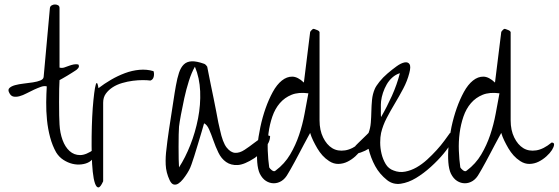

<svg xmlns="http://www.w3.org/2000/svg" viewBox="-20 -752 2496 858"><path d="M189 -366Q177 -369 163 -364Q149 -359 132.5 -351.5Q116 -344 99 -335Q82 -326 67 -322Q52 -318 40 -320.5Q28 -323 21 -338Q14 -351 22.5 -359Q31 -367 47.5 -371.5Q64 -376 86 -378.5Q108 -381 127.5 -384Q147 -387 160.5 -392.5Q174 -398 175 -408L203 -716Q204 -724 211 -728Q218 -732 225.5 -732Q233 -732 239.5 -728.5Q246 -725 246 -716V-450Q257 -447 267.5 -450.5Q278 -454 288.5 -458Q299 -462 309.5 -464Q320 -466 330 -464Q336 -455 329 -447Q322 -439 316 -436L302 -427Q292 -421 281 -414Q270 -407 259.5 -401.5Q249 -396 246 -394Q245 -383 244.5 -355Q244 -327 244 -295.5Q244 -264 244.5 -236Q245 -208 246 -196Q248 -158 259.5 -126.5Q271 -95 291 -77Q311 -59 338 -59Q365 -59 401 -85Q407 -67 400 -52Q393 -37 379 -28.5Q365 -20 344.5 -17.5Q324 -15 303.5 -20Q283 -25 263.5 -37.5Q244 -50 231 -71Q214 -101 204 -138.5Q194 -176 190 -216Q186 -256 186.5 -295Q187 -334 189 -366Z M420 -358Q446 -378 476 -395.5Q506 -413 538 -425Q570 -437 603 -440Q636 -443 666 -434Q670 -423 667 -409.5Q664 -396 652 -392Q639 -394 618 -394Q597 -394 573.5 -391Q550 -388 526 -381Q502 -374 483.5 -362Q465 -350 453 -333.5Q441 -317 441 -293V58Q429 85 420 85.5Q411 86 404.5 67.5Q398 49 394.5 15.5Q391 -18 390 -58.5Q389 -99 389.5 -143.5Q390 -188 392 -229Q394 -270 397.5 -304.5Q401 -339 404.5 -359Q408 -379 412 -381Q416 -383 420 -358Z M724 -87Q725 -99 728 -121.5Q731 -144 735 -171.5Q739 -199 744 -230Q749 -261 753 -288.5Q757 -316 760.5 -337Q764 -358 766 -369Q772 -403 780 -427Q788 -451 801.5 -464Q815 -477 836.5 -478Q858 -479 892 -467Q896 -466 901 -460.5Q906 -455 906 -454Q908 -443 912.5 -421Q917 -399 922.5 -371Q928 -343 934.5 -313Q941 -283 946 -255Q951 -227 955.5 -205Q960 -183 963 -172Q975 -115 993 -92.5Q1011 -70 1031 -69Q1051 -68 1073 -82.5Q1095 -97 1115.5 -113Q1136 -129 1155 -140Q1174 -151 1187 -144Q1187 -129 1180 -114.5Q1173 -100 1162.5 -87.5Q1152 -75 1140 -64Q1128 -53 1118 -46Q1072 -16 1042 -14.5Q1012 -13 990.5 -28Q969 -43 956 -70Q943 -97 933.5 -124.5Q924 -152 914.5 -173.5Q905 -195 892 -201Q889 -190 881.5 -164.5Q874 -139 865 -109.5Q856 -80 848 -54Q840 -28 836 -18Q835 -14 830 -2.5Q825 9 816.5 22.5Q808 36 798 48.5Q788 61 777.5 68Q767 75 756.5 72.5Q746 70 738 53Q722 19 720.5 -16Q719 -51 724 -87ZM780 -4Q808 -47 830.5 -104Q853 -161 865 -222.5Q877 -284 874.5 -344Q872 -404 851 -454Q836 -428 824 -390Q812 -352 803.5 -313Q795 -274 788.5 -239Q782 -204 780 -186Q779 -176 778.5 -150Q778 -124 778 -95.5Q778 -67 778.5 -40.5Q779 -14 780 -4Z M1338 -383 1366 -609Q1367 -612 1372.5 -617.5Q1378 -623 1380 -623Q1384 -623 1388.5 -621Q1393 -619 1397.5 -617.5Q1402 -616 1405 -613Q1408 -610 1408 -609V-214Q1408 -170 1424 -137.5Q1440 -105 1464.5 -90Q1489 -75 1522 -80Q1555 -85 1591 -115Q1603 -115 1602 -105Q1601 -95 1592.5 -81.5Q1584 -68 1568 -53.5Q1552 -39 1533 -29.5Q1514 -20 1492.5 -19.5Q1471 -19 1451 -32Q1434 -43 1421 -57.5Q1408 -72 1398 -89Q1388 -106 1379.5 -123.5Q1371 -141 1366 -158Q1362 -151 1354.5 -137Q1347 -123 1337 -104.5Q1327 -86 1317 -66.5Q1307 -47 1297 -29Q1287 -11 1279 3.5Q1271 18 1267 24Q1255 46 1238.5 56.5Q1222 67 1203.5 67Q1185 67 1168.5 56.5Q1152 46 1141 24Q1132 5 1129.5 -27Q1127 -59 1130.5 -99.5Q1134 -140 1143.5 -184.5Q1153 -229 1167 -268.5Q1181 -308 1199 -341Q1217 -374 1239.5 -392Q1262 -410 1286.5 -409.5Q1311 -409 1338 -383ZM1212 10Q1252 -20 1276.5 -61.5Q1301 -103 1316.5 -149Q1332 -195 1341 -243.5Q1350 -292 1358 -335Q1314 -341 1283 -328.5Q1252 -316 1230.5 -291Q1209 -266 1197 -231Q1185 -196 1180 -157.5Q1175 -119 1176.5 -79Q1178 -39 1183 -4Q1184 -2 1187 1.5Q1190 5 1194.5 8.5Q1199 12 1203.5 13Q1208 14 1212 10Z M1627 -87Q1621 -83 1611.5 -78.5Q1602 -74 1592 -70.5Q1582 -67 1572 -66Q1562 -65 1558 -68Q1554 -71 1555.5 -78.5Q1557 -86 1570 -102Q1572 -104 1580.5 -112.5Q1589 -121 1599 -130.5Q1609 -140 1617 -148Q1625 -156 1627 -158Q1635 -179 1637 -203.5Q1639 -228 1639.5 -254Q1640 -280 1642.5 -306Q1645 -332 1655 -355Q1660 -367 1675.5 -386.5Q1691 -406 1711.5 -423.5Q1732 -441 1752 -455.5Q1772 -470 1787.5 -473Q1803 -476 1810 -465.5Q1817 -455 1809 -425Q1800 -390 1782 -356Q1764 -322 1744.5 -289.5Q1725 -257 1708 -224.5Q1691 -192 1683 -158Q1679 -140 1679 -115Q1679 -90 1685 -65Q1691 -40 1703.5 -19Q1716 2 1739 10Q1764 20 1790.5 15Q1817 10 1841.5 -4Q1866 -18 1888.5 -38.5Q1911 -59 1931 -81Q1951 -103 1966 -123.5Q1981 -144 1991 -158L2006 -144Q2011 -140 1998.5 -117Q1986 -94 1962 -65Q1938 -36 1905.5 -6.5Q1873 23 1839 43.5Q1805 64 1771 69Q1737 74 1710 53Q1676 26 1656.5 -10Q1637 -46 1627 -87ZM1683 -229Q1709 -274 1731.5 -324Q1754 -374 1767 -425Q1748 -419 1733 -405.5Q1718 -392 1708 -374.5Q1698 -357 1691.5 -337.5Q1685 -318 1683 -300Q1682 -295 1682 -285Q1682 -275 1682 -264Q1682 -253 1682 -243Q1682 -233 1683 -229Z M2192 -383 2220 -609Q2221 -612 2226.5 -617.5Q2232 -623 2234 -623Q2238 -623 2242.5 -621Q2247 -619 2251.5 -617.5Q2256 -616 2259 -613Q2262 -610 2262 -609V-214Q2262 -170 2278 -137.5Q2294 -105 2318.5 -90Q2343 -75 2376 -80Q2409 -85 2445 -115Q2457 -115 2456 -105Q2455 -95 2446.5 -81.5Q2438 -68 2422 -53.5Q2406 -39 2387 -29.5Q2368 -20 2346.5 -19.5Q2325 -19 2305 -32Q2288 -43 2275 -57.5Q2262 -72 2252 -89Q2242 -106 2233.5 -123.5Q2225 -141 2220 -158Q2216 -151 2208.5 -137Q2201 -123 2191 -104.5Q2181 -86 2171 -66.5Q2161 -47 2151 -29Q2141 -11 2133 3.5Q2125 18 2121 24Q2109 46 2092.5 56.5Q2076 67 2057.5 67Q2039 67 2022.5 56.5Q2006 46 1995 24Q1986 5 1983.5 -27Q1981 -59 1984.5 -99.5Q1988 -140 1997.5 -184.5Q2007 -229 2021 -268.5Q2035 -308 2053 -341Q2071 -374 2093.5 -392Q2116 -410 2140.5 -409.5Q2165 -409 2192 -383ZM2066 10Q2106 -20 2130.5 -61.5Q2155 -103 2170.5 -149Q2186 -195 2195 -243.5Q2204 -292 2212 -335Q2168 -341 2137 -328.5Q2106 -316 2084.5 -291Q2063 -266 2051 -231Q2039 -196 2034 -157.5Q2029 -119 2030.5 -79Q2032 -39 2037 -4Q2038 -2 2041 1.5Q2044 5 2048.5 8.5Q2053 12 2057.5 13Q2062 14 2066 10Z"/></svg>

Font: Liu Jian Mao Cao
Style: Regular
Weight: 400
Designer: ZhongQi
Foundry: ZhongQi
Version: Version 1.001